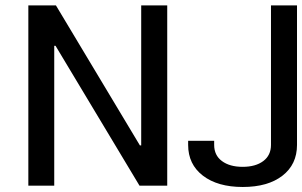

<svg xmlns="http://www.w3.org/2000/svg" viewBox="-20 -707 1151 731"><path d="M904.3 4.9Q808.6 4.9 752.4 -38.3Q696.3 -81.5 696.3 -155.3V-170.9H795.4V-155.3Q795.4 -115.7 825 -93.8Q854.5 -71.8 903.8 -71.8Q953.1 -71.8 982.4 -93.8Q1011.7 -115.7 1011.7 -155.3V-686.5H1110.8V-155.3Q1110.8 -81.1 1055.4 -38.1Q1000 4.9 904.3 4.9ZM517.6 -686.5H616.7V0H511.2L191.4 -532.7H186.5V0H87.9V-686.5H192.9L512.7 -153.3H517.6Z"/></svg>

Font: Estedad-FD Medium
Style: Regular
Weight: 500
Designer: Amin Abedi
Version: Version 7.3